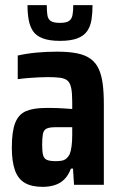

<svg xmlns="http://www.w3.org/2000/svg" viewBox="-20 -719 469 747"><path d="M146 8Q103 8 76.5 -7.5Q50 -23 38 -57Q26 -91 26 -145Q26 -207 39 -240.5Q52 -274 81 -286.5Q110 -299 158 -299Q168 -299 179.5 -299Q191 -299 204 -298.5Q217 -298 231 -297Q245 -296 261 -295V-322Q261 -357 257 -376.5Q253 -396 243 -405Q233 -414 214 -416.5Q195 -419 165 -419Q148 -419 129.5 -418Q111 -417 91 -415.5Q71 -414 49 -411V-503Q85 -511 123.5 -514.5Q162 -518 202 -518Q248 -518 280 -511.5Q312 -505 332.5 -490Q353 -475 364 -451Q375 -427 379.5 -393.5Q384 -360 384 -314V0H268L264 -63H256Q246 -37 230.5 -21.5Q215 -6 193.5 1Q172 8 146 8ZM197 -92Q211 -92 221 -94Q231 -96 238.5 -102.5Q246 -109 251 -119Q256 -131 258.5 -150.5Q261 -170 261 -194V-224H194Q172 -224 161 -218.5Q150 -213 147 -198Q144 -183 144 -156Q144 -130 147.5 -116Q151 -102 162.5 -97Q174 -92 197 -92ZM213 -560Q172 -560 146 -570Q120 -580 108 -598.5Q96 -617 91.5 -642.5Q87 -668 87 -699H162Q162 -675 164.5 -659.5Q167 -644 178 -637Q189 -630 213 -630Q238 -630 248.5 -637.5Q259 -645 262 -660Q265 -675 265 -699H340Q340 -668 336 -642.5Q332 -617 319.5 -598.5Q307 -580 281.5 -570Q256 -560 213 -560Z"/></svg>

Font: Saira Condensed
Style: Bold
Weight: 700
Width: 3
Designer: Hector Gatti with collaboration of the Omnibus-Type team
Foundry: Omnibus-Type
Version: Version 1.101